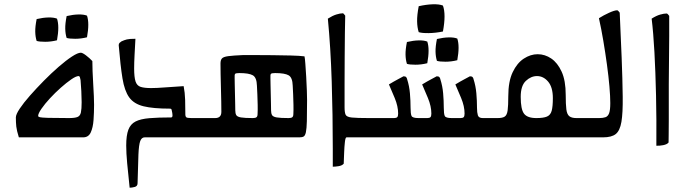

<svg xmlns="http://www.w3.org/2000/svg" viewBox="-20 -641 3211 896"><path d="M361 -164Q361 -184 359.5 -215.5Q358 -247 356 -267Q355 -274 353 -280Q351 -286 347 -286Q335 -286 312.5 -270.5Q290 -255 263.5 -231.5Q237 -208 213 -182Q189 -156 173.5 -133.5Q158 -111 158 -100Q158 -96 166 -94Q174 -92 204.5 -91Q235 -90 302 -90Q329 -90 341.5 -95Q354 -100 357.5 -116Q361 -132 361 -164ZM368 0Q293 0 214.5 0Q136 0 68 0Q58 -32 56 -50.5Q54 -69 54 -93Q54 -107 72 -134Q90 -161 120 -195Q150 -229 184.5 -264Q219 -299 253.5 -329Q288 -359 315.5 -377Q343 -395 357 -395Q365 -395 381.5 -382.5Q398 -370 411 -356Q411 -337 412 -308.5Q413 -280 415 -249Q417 -218 418 -192Q419 -166 419 -152Q419 -116 416.5 -81Q414 -46 403.5 -23Q393 0 368 0ZM151 -450Q145 -469 144.5 -493Q144 -517 151 -552Q181 -559 206 -559.5Q231 -560 246 -554Q258 -519 246 -453Q218 -446 191 -446Q164 -446 151 -450ZM291 -464Q285 -483 284.5 -507Q284 -531 291 -566Q321 -573 346 -573.5Q371 -574 386 -568Q398 -533 386 -467Q358 -460 331 -460Q304 -460 291 -464Z M873 -90H928V0Q898 0 872 0Q846 0 817 0Q788 0 749.5 0Q711 0 655 0Q641 0 634.5 17Q628 34 626 80Q624 126 622 214Q622 228 608.5 231.5Q595 235 585 235Q578 170 573.5 121.5Q569 73 569 38Q569 -9 579 -35.5Q589 -62 612.5 -74Q636 -86 677 -89.5Q718 -93 779 -93Q785 -93 785 -103Q785 -112 781 -128Q780 -134 773 -134Q695 -134 650 -145Q605 -156 583 -186.5Q561 -217 551.5 -275.5Q542 -334 534 -430Q534 -437 538 -441Q542 -445 547 -448Q560 -454 572 -457Q584 -460 612 -460Q610 -423 608 -385.5Q606 -348 606 -322Q606 -281 612.5 -261Q619 -241 636.5 -235.5Q654 -230 685 -230Q711 -230 748.5 -233Q786 -236 837 -239Q843 -209 844 -174.5Q845 -140 845 -105Q845 -98 849 -94Q853 -90 873 -90Z M888 0V-90H984Q1013 -90 1013 -119Q1013 -137 1012.5 -167Q1012 -197 1011 -231Q1010 -265 1009.5 -295.5Q1009 -326 1009 -345Q1009 -361 1016 -368.5Q1023 -376 1045.5 -379Q1068 -382 1114 -384Q1121 -384 1136 -384Q1151 -384 1171 -384Q1207 -384 1251.5 -383.5Q1296 -383 1337 -382Q1378 -381 1401 -378Q1403 -370 1405 -343Q1407 -316 1409 -282Q1411 -248 1412 -218Q1413 -188 1413 -174Q1413 -111 1412 -75.5Q1411 -40 1407.5 -24Q1404 -8 1397 -4Q1390 0 1377 0ZM1160 -90Q1172 -90 1177 -94Q1182 -98 1182 -109Q1183 -127 1182.5 -151.5Q1182 -176 1181 -200.5Q1180 -225 1179 -241Q1178 -279 1160 -289.5Q1142 -300 1097 -300Q1081 -300 1077.5 -296.5Q1074 -293 1075 -277Q1075 -268 1075.5 -247Q1076 -226 1076.5 -202Q1077 -178 1077.5 -157Q1078 -136 1078 -126Q1078 -112 1082.5 -104Q1087 -96 1104.5 -93Q1122 -90 1160 -90ZM1327 -90Q1339 -90 1344 -94Q1349 -98 1349 -109Q1350 -127 1349.5 -151.5Q1349 -176 1348 -200.5Q1347 -225 1346 -241Q1345 -279 1327 -289.5Q1309 -300 1264 -300Q1248 -300 1244.5 -296.5Q1241 -293 1242 -277Q1242 -268 1242.5 -247.5Q1243 -227 1243.5 -203Q1244 -179 1244.5 -158Q1245 -137 1245 -126Q1245 -112 1249.5 -104Q1254 -96 1271.5 -93Q1289 -90 1327 -90Z M1510 -554Q1532 -568 1550 -573.5Q1568 -579 1580 -579Q1583 -579 1591 -568Q1590 -540 1589.5 -488Q1589 -436 1588.5 -373.5Q1588 -311 1588 -249.5Q1588 -188 1588 -140Q1588 -116 1593 -105.5Q1598 -95 1622 -92.5Q1646 -90 1702 -90V0H1597Q1592 0 1589.5 21.5Q1587 43 1586 71.5Q1585 100 1584 123Q1576 132 1560 134.5Q1544 137 1533 137Q1533 116 1533 95Q1533 74 1533 52Q1533 -103 1528 -261Q1523 -419 1510 -554Z M2206 -138Q2206 -116 2210 -103Q2214 -90 2233 -90H2277V0H1662V-90H1819Q1829 -90 1833.5 -94Q1838 -98 1838 -111Q1838 -145 1822 -183.5Q1806 -222 1795 -247Q1818 -261 1837 -271Q1856 -281 1863 -285Q1872 -285 1875.5 -281Q1879 -277 1880 -271Q1890 -240 1893 -205.5Q1896 -171 1896 -138Q1896 -110 1900.5 -100Q1905 -90 1933 -90H1974Q1984 -90 1988.5 -94Q1993 -98 1993 -111Q1993 -145 1977 -183.5Q1961 -222 1950 -247Q1973 -261 1992 -271Q2011 -281 2018 -285Q2027 -285 2030.5 -281Q2034 -277 2035 -271Q2045 -240 2048 -205.5Q2051 -171 2051 -138Q2051 -110 2055.5 -100Q2060 -90 2088 -90H2129Q2139 -90 2143.5 -94Q2148 -98 2148 -111Q2148 -145 2132 -183.5Q2116 -222 2105 -247Q2128 -261 2147 -271Q2166 -281 2173 -285Q2182 -285 2185.5 -281Q2189 -277 2190 -271Q2200 -240 2203 -205.5Q2206 -171 2206 -138ZM1934 -491Q1927 -513 1926.5 -541.5Q1926 -570 1934 -612Q1969 -620 1999.5 -621Q2030 -622 2047 -615Q2062 -574 2047 -494Q2013 -487 1981 -486.5Q1949 -486 1934 -491ZM1879 -343Q1873 -362 1872.5 -386Q1872 -410 1879 -445Q1909 -452 1934 -452.5Q1959 -453 1974 -447Q1986 -412 1974 -346Q1946 -339 1919 -339Q1892 -339 1879 -343ZM2019 -357Q2013 -376 2012.5 -400Q2012 -424 2019 -459Q2049 -466 2074 -466.5Q2099 -467 2114 -461Q2126 -426 2114 -360Q2086 -353 2059 -353Q2032 -353 2019 -357Z M2237 0V-90H2302Q2325 -90 2335.5 -97Q2346 -104 2349 -126Q2352 -148 2352 -192Q2352 -261 2372.5 -304Q2393 -347 2424.5 -367.5Q2456 -388 2489 -388Q2523 -388 2552.5 -368Q2582 -348 2601 -306.5Q2620 -265 2620 -198Q2620 -154 2623 -130.5Q2626 -107 2637 -98.5Q2648 -90 2670 -90H2735V0ZM2483 -90Q2516 -90 2532.5 -97Q2549 -104 2554.5 -124Q2560 -144 2560 -183Q2560 -234 2538 -260Q2516 -286 2486 -286Q2458 -286 2434 -263.5Q2410 -241 2410 -189Q2410 -131 2425.5 -110.5Q2441 -90 2483 -90Z M2695 0V-90H2776Q2794 -90 2805.5 -94Q2817 -98 2822.5 -112.5Q2828 -127 2828 -160Q2828 -191 2824 -237.5Q2820 -284 2812.5 -339Q2805 -394 2795.5 -450.5Q2786 -507 2775 -556Q2797 -570 2822.5 -581.5Q2848 -593 2860 -593Q2864 -593 2872 -582Q2877 -473 2881 -373Q2885 -273 2886 -190Q2887 -114 2880 -72.5Q2873 -31 2853.5 -15.5Q2834 0 2794 0Z M3103 -567Q3103 -528 3103 -473Q3103 -418 3102 -359.5Q3101 -301 3101 -248.5Q3101 -196 3101 -161Q3101 -124 3101 -83.5Q3101 -43 3100.5 -13Q3100 17 3100 24Q3093 33 3074.5 36.5Q3056 40 3043 39Q3044 -85 3041.5 -195.5Q3039 -306 3034 -397.5Q3029 -489 3021 -554Q3043 -568 3061 -573Q3079 -578 3091 -578Q3095 -578 3103 -567Z"/></svg>

Font: Ruwudu
Style: Regular
Weight: 400
Designer: Becca Hirsbrunner Spalinger
Foundry: SIL International
Version: Version 3.000